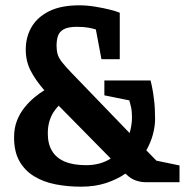

<svg xmlns="http://www.w3.org/2000/svg" viewBox="-20 -686 696 723"><path d="M452 -32Q420 -10 378.5 3.5Q337 17 285 17Q234 17 188.5 8Q143 -1 108 -22.5Q73 -44 53 -79.5Q33 -115 33 -169Q33 -204 44 -232Q55 -260 73 -282Q91 -304 110.5 -320Q130 -336 147 -346Q113 -385 95 -420.5Q77 -456 77 -499Q77 -547 99 -584.5Q121 -622 165.5 -644Q210 -666 279 -666Q307 -666 338 -661Q369 -656 394.5 -649.5Q420 -643 431 -638V-463H362L341 -575Q333 -578 314.5 -581.5Q296 -585 270 -585Q236 -585 219.5 -575.5Q203 -566 198 -550Q193 -534 193 -514Q193 -496 197 -482Q201 -468 213.5 -452Q226 -436 249 -412L468 -185Q477 -215 477 -244Q477 -267 473.5 -282.5Q470 -298 467 -308L373 -327V-383H547Q547 -383 551.5 -363.5Q556 -344 560 -311Q564 -278 564 -238Q564 -211 556 -180.5Q548 -150 531 -120L569 -81L656 -63V0H526Q510 0 491 -6.5Q472 -13 455 -30ZM201 -288Q191 -278 181.5 -263.5Q172 -249 166 -229Q160 -209 160 -183Q160 -144 176 -117.5Q192 -91 224 -77.5Q256 -64 304 -64Q358 -64 397 -89Z"/></svg>

Font: Faustina VF Beta
Style: Regular
Weight: 400
Designer: Alfonso Garcia
Foundry: Omnibus-Type
Version: Version 1.006